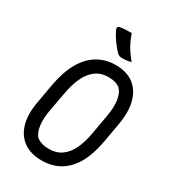

<svg xmlns="http://www.w3.org/2000/svg" viewBox="-227 -1053 1054 1186"><g transform="rotate(30 300.0 -460.0)"><path d="M369 -720Q447 -720 496.5 -682.5Q546 -645 564.5 -576.5Q583 -508 566 -413L541 -272Q523 -173 485.5 -108.5Q448 -44 392.5 -12Q337 20 265 20Q187 20 136.5 -15.5Q86 -51 66.5 -117Q47 -183 63 -274L88 -415Q106 -516 144.5 -584Q183 -652 240 -686Q297 -720 369 -720ZM154 -267Q144 -207 150 -161.5Q156 -116 180 -89Q197 -77 218 -70.5Q239 -64 267 -64Q320 -64 357 -90Q394 -116 417.5 -164.5Q441 -213 453 -281L477 -417Q485 -461 485 -497.5Q485 -534 476.5 -562.5Q468 -591 450 -609Q435 -621 414.5 -627Q394 -633 365 -633Q314 -633 276.5 -605.5Q239 -578 215 -526.5Q191 -475 179 -403ZM354 -940Q364 -911 376.5 -884.5Q389 -858 405.5 -834Q422 -810 443 -784Q432 -781 423 -779.5Q414 -778 404 -777Q394 -776 381 -776Q370 -776 362 -778.5Q354 -781 347 -787Q329 -805 317 -820Q305 -835 295 -849Q285 -863 276.5 -878Q268 -893 259 -911Q256 -920 259 -926.5Q262 -933 271 -935Q286 -937 298 -938Q310 -939 323.5 -939.5Q337 -940 354 -940Z"/></g></svg>

Font: Rec Mono Semicasual
Style: Italic
Weight: 400
Italic angle: -10°
Version: Version 1.085; ttfautohint (v1.8.4.7-5d5b)